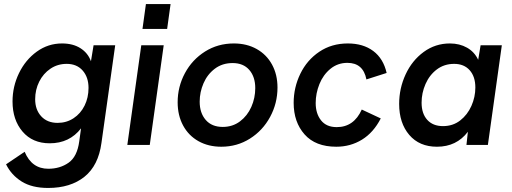

<svg xmlns="http://www.w3.org/2000/svg" viewBox="-20 -717 2534 950"><path d="M10 96 102 34Q137 118 219 118Q277 118 319.5 88Q362 58 372 -17L381 -82Q324 -8 226 -8Q141 -8 91.5 -66Q42 -124 42 -215Q42 -289 74 -355Q106 -421 162 -461.5Q218 -502 287 -502Q341 -502 378 -478.5Q415 -455 430 -414L443 -493H550L482 -10Q467 102 398 157.5Q329 213 218 213Q138 213 87 181Q36 149 10 96ZM418 -282Q418 -335 389 -368Q360 -401 310 -401Q265 -401 229.5 -377Q194 -353 174 -313Q154 -273 154 -226Q154 -174 184 -141.5Q214 -109 265 -109Q309 -109 344 -132Q379 -155 398.5 -194.5Q418 -234 418 -282Z M679 -493H790L721 0H610ZM702 -697H824L807 -574H685Z M859 -211Q859 -288 895 -355Q931 -422 994.5 -462Q1058 -502 1137 -502Q1201 -502 1250 -474.5Q1299 -447 1326 -397.5Q1353 -348 1353 -284Q1353 -206 1316.5 -138.5Q1280 -71 1216.5 -31Q1153 9 1075 9Q1011 9 962 -18.5Q913 -46 886 -96Q859 -146 859 -211ZM1243 -281Q1243 -337 1213.5 -371Q1184 -405 1131 -405Q1080 -405 1043 -377Q1006 -349 987 -305Q968 -261 968 -214Q968 -158 998 -123.5Q1028 -89 1082 -89Q1131 -89 1167.5 -116.5Q1204 -144 1223.5 -188Q1243 -232 1243 -281Z M1433 -208Q1433 -284 1466 -352Q1499 -420 1560 -461Q1621 -502 1701 -502Q1777 -502 1827 -464.5Q1877 -427 1893 -356L1793 -324Q1777 -406 1699 -406Q1651 -406 1615 -376.5Q1579 -347 1560.5 -301Q1542 -255 1542 -207Q1542 -155 1568.5 -121.5Q1595 -88 1646 -88Q1731 -88 1770 -175L1864 -131Q1828 -61 1771 -26Q1714 9 1644 9Q1541 9 1487 -52Q1433 -113 1433 -208Z M1955 -203Q1955 -280 1987 -349Q2019 -418 2076.5 -460Q2134 -502 2206 -502Q2254 -502 2291 -481Q2328 -460 2346 -421L2358 -493H2463L2394 0H2288L2295 -65Q2239 9 2142 9Q2055 9 2005 -49.5Q1955 -108 1955 -203ZM2332 -284Q2332 -338 2304 -369.5Q2276 -401 2227 -401Q2178 -401 2141.5 -373.5Q2105 -346 2085.5 -301.5Q2066 -257 2066 -209Q2066 -155 2094 -124Q2122 -93 2172 -93Q2221 -93 2257 -121Q2293 -149 2312.5 -193Q2332 -237 2332 -284Z"/></svg>

Font: Hanken Grotesk SemiBold
Style: Italic
Weight: 600
Italic angle: -8°
Designer: Alfredo Marco Pradil
Foundry: Hanken Design Co.
Version: Version 3.014